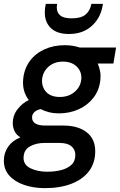

<svg xmlns="http://www.w3.org/2000/svg" viewBox="-53 -742 621 994"><path d="M179 232Q121 232 72.5 215.5Q24 199 -4.5 167.5Q-33 136 -33 90Q-33 49 -10.5 17Q12 -15 53 -31Q33 -42 23 -62Q13 -82 13 -104Q13 -144 37.5 -176Q62 -208 96 -224Q79 -246 71.5 -273Q64 -300 67 -332Q72 -386 101 -425.5Q130 -465 177 -486.5Q224 -508 282 -508Q324 -508 360 -496H548L534 -413H453Q461 -394 465 -374Q469 -354 467 -332Q462 -277 432 -237.5Q402 -198 355 -176.5Q308 -155 251 -155Q225 -155 201 -161Q177 -167 158 -177Q139 -174 126 -162.5Q113 -151 113 -134Q113 -92 182 -92H274Q351 -92 395.5 -57.5Q440 -23 440 41Q440 102 407.5 144.5Q375 187 316.5 209.5Q258 232 179 232ZM192 147Q229 147 262 139Q295 131 316 112Q337 93 337 60Q337 32 316.5 15Q296 -2 255 -2H177Q133 -2 101 16.5Q69 35 69 76Q69 112 105.5 129.5Q142 147 192 147ZM257 -240Q302 -240 333 -266Q364 -292 368 -332Q371 -371 344.5 -397Q318 -423 273 -423Q228 -423 198.5 -397Q169 -371 165 -332Q162 -292 186 -266Q210 -240 257 -240ZM304 -566Q242 -566 210.5 -596.5Q179 -627 179 -676Q179 -689 180 -699Q181 -709 184 -722H243Q242 -717 241.5 -712.5Q241 -708 241 -703Q241 -677 259 -662Q277 -647 318 -647Q367 -647 390.5 -667Q414 -687 420 -722H480L477 -706Q465 -645 419.5 -605.5Q374 -566 304 -566Z"/></svg>

Font: Rethink Sans Medium
Style: Italic
Weight: 500
Italic angle: -10°
Designer: The Rethink Sans project authors (Hans Thiessen). DM Sans designed by Colophon Foundry.
Foundry: Rethink Communications LLC
Version: Version 1.001